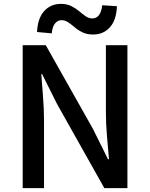

<svg xmlns="http://www.w3.org/2000/svg" viewBox="-20 -970 774 990"><path d="M97 0V-737H216L460 -304L537 -149H542Q537 -205 531.5 -269Q526 -333 526 -393V-737H637V0H518L274 -434L197 -588H193Q197 -531 202 -469Q207 -407 207 -346V0ZM460 -792Q429 -792 406 -803Q383 -814 365.5 -829Q348 -844 331.5 -855Q315 -866 297 -866Q278 -866 264 -849.5Q250 -833 247 -798L171 -805Q174 -875 207.5 -912.5Q241 -950 294 -950Q325 -950 348 -938.5Q371 -927 388.5 -912Q406 -897 422 -886Q438 -875 457 -875Q477 -875 490 -891.5Q503 -908 507 -943L583 -938Q580 -866 546.5 -829Q513 -792 460 -792Z"/></svg>

Font: Noto Sans SC Medium
Style: Regular
Weight: 500
Designer: Ryoko NISHIZUKA  (kana, bopomofo & ideographs); Paul D. Hunt (Latin, Greek & Cyrillic); Sandoll Communications , Soo-you
Foundry: Adobe
Version: Version 2.004-H2;hotconv 1.0.118;makeotfexe 2.5.65603